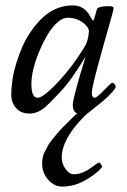

<svg xmlns="http://www.w3.org/2000/svg" viewBox="-20 -410 473 715"><path d="M333 -45.9Q340.3 -45.9 367.2 -74Q394 -102.1 397.9 -102.1Q401.9 -102.1 406.4 -96.8Q410.9 -91.6 410.9 -87.8Q410.9 -84 408 -79.8Q389.2 -53 345.8 -19.5Q302.5 13.9 290 27.1Q210 109.1 210 177Q210 200 224.2 219.5Q238.5 239 255 239Q271.5 239 288.2 232.2Q304.9 225.3 315.9 217Q345.5 195.1 348.6 195.1Q351.8 195.1 356 201.8Q360.1 208.5 360.1 210.8Q360.1 213.1 352.5 220.9Q345 228.8 330.7 239.6Q316.4 250.5 298.8 260.7Q256.3 284.9 210.9 284.9Q189.9 284.9 172.6 271.5Q137 244.1 137 198Q137 174.1 145.6 157.1Q154.3 140.1 159.8 130.4Q165.3 120.6 176.4 107.2Q187.5 93.8 194.3 85.4Q201.2 77.1 215.6 62.5Q250 27.6 267.1 12Q251 6.3 251 -19.2Q251 -44.7 299.1 -200Q243.9 -108.2 201.3 -64.1Q158.7 -20 148.4 -11.2Q121.1 11.7 93.5 12.9Q91.8 12.9 90.1 12.9Q57.9 12.9 39.9 -7.7Q22 -28.3 22 -56.4Q22 -84.5 26.6 -114Q31.2 -143.6 40.9 -175.4Q50.5 -207.3 64.2 -237.9Q77.9 -268.6 97.3 -296.1Q116.7 -323.7 139.2 -344.7Q188.2 -389.9 252 -389.9Q293.7 -389.9 316.9 -347.7Q325.2 -333 326.4 -333Q330.1 -333 340.1 -374Q343 -387 387 -387Q403.1 -387 403.1 -380Q403.1 -373 382.8 -302.7Q362.5 -232.4 342.3 -157Q322 -81.5 322 -63.7Q322 -45.9 333 -45.9ZM120.1 -45.9Q135.7 -45.9 168.5 -76.7Q237.5 -141.6 295.9 -237.1Q303 -248.8 307 -265.9Q311 -283 311 -294.2Q311 -305.4 297.4 -318.4Q270.3 -344 231.9 -344Q213.6 -344 193.5 -326.2Q173.3 -308.3 156.6 -279.9Q139.9 -251.5 126.2 -218.5Q96.9 -147.9 96.9 -96.9Q96.9 -45.9 120.1 -45.9Z"/></svg>

Font: Fanwood Text
Style: Italic
Weight: 400
Italic angle: -9°
Version: Version 1.101